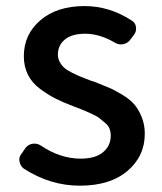

<svg xmlns="http://www.w3.org/2000/svg" viewBox="-20 -584 519 617"><path d="M236.3 12.7Q141.6 12.7 56.6 -42Q44.9 -50.8 43 -64.5Q42 -67.4 42 -70.3Q42 -82 49.8 -90.8L62.5 -109.4Q71.3 -120.1 85.4 -122.1Q99.6 -124 111.3 -116.2Q173.8 -74.2 239.3 -74.2Q286.1 -74.2 311 -94.7Q335.9 -115.2 335.9 -148.4Q335.9 -160.2 332 -170.4Q328.1 -180.7 316.9 -189.9Q305.7 -199.2 298.3 -205.1Q291 -210.9 271.5 -219.7Q252 -228.5 244.6 -231.4Q237.3 -234.4 213.9 -243.2Q180.7 -255.9 157.7 -267.6Q134.8 -279.3 108.9 -298.3Q83 -317.4 69.8 -343.8Q56.6 -370.1 56.6 -403.3Q56.6 -473.6 109.9 -519Q163.1 -564.5 252 -564.5Q331.1 -564.5 402.3 -518.6Q415 -511.7 417 -497.1Q418.9 -482.4 410.2 -471.7L398.4 -456.1Q389.6 -444.3 375 -441.9Q360.4 -439.5 348.6 -447.3Q299.8 -475.6 253.9 -475.6Q210.9 -475.6 188.5 -457Q166 -438.5 166 -408.2Q166 -395.5 172.4 -384.3Q178.7 -373 187 -365.7Q195.3 -358.4 211.9 -350.1Q228.5 -341.8 239.7 -337.4Q251 -333 273.4 -324.2Q279.3 -322.3 283.2 -321.3Q312.5 -309.6 330.1 -302.2Q347.7 -294.9 372.6 -279.8Q397.5 -264.6 411.1 -249Q424.8 -233.4 435.1 -208.5Q445.3 -183.6 445.3 -154.3Q445.3 -82 389.6 -34.7Q334 12.7 236.3 12.7Z"/></svg>

Font: Gen Jyuu GothicL Medium
Style: Regular
Weight: 500
Designer: [Source Han Sans]
Ryoko NISHIZUKA  (kana & ideographs); Paul D. Hunt (Latin, Greek & Cyrillic); Wenlong ZHANG  (bopomofo
Version: Version 1.002.20150607